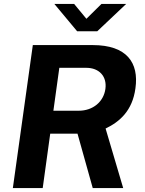

<svg xmlns="http://www.w3.org/2000/svg" viewBox="-20 -951 734 971"><path d="M493 -931 417 -856 355 -931H255L370 -793H472L618 -931ZM603 0 514 -301C585 -335 650 -391 665 -505C683 -633 622 -723 449 -723H146L45 0H196L234 -275H372L449 0ZM378 -391H250L280 -608H417C480 -608 522 -566 513 -501C504 -437 451 -391 378 -391Z"/></svg>

Font: United Sans
Style: Bold Italic
Weight: 700
Italic angle: -8°
Designer: Pablo Impallari, Rodrigo Fuenzalida (Modified by Dan O. Williams)
Version: Version 1.000;PS 001.000;hotconv 1.0.88;makeotf.lib2.5.64775